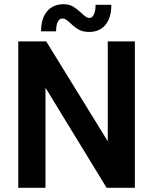

<svg xmlns="http://www.w3.org/2000/svg" viewBox="-20 -894 729 914"><path d="M67 -697H200L493 -221.5V-697H622V0H487.5L196.5 -476.5V0H67ZM316 -783Q303 -795 294.8 -800.5Q286.5 -806 276.5 -806Q263 -806 255 -790.2Q247 -774.5 247 -745H175.5Q175.5 -806 204 -840Q232.5 -874 282.5 -874Q309 -874 327.2 -863.2Q345.5 -852.5 366.5 -833Q379.5 -820.5 388.2 -814.5Q397 -808.5 406.5 -808.5Q419 -808.5 427 -825.2Q435 -842 435 -871H510Q510 -809.5 482 -775.8Q454 -742 405 -742Q374.5 -742 355 -753Q335.5 -764 316 -783Z"/></svg>

Font: HK Grotesk
Style: Bold
Weight: 700
Designer: Alfredo Marco Pradil
Foundry: Hanken Design Co.
Version: Version 3.001